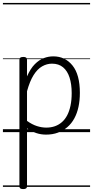

<svg xmlns="http://www.w3.org/2000/svg" viewBox="-20 -905 637 1315"><path d="M139 390Q125 390 119 385.5Q113 381 113 371V-496Q113 -506 119.5 -510.5Q126 -515 140 -515Q153 -515 159 -510.5Q165 -506 165 -496V-382Q189 -436 218.5 -465.5Q248 -495 280 -507Q312 -519 345 -519Q426 -519 476.5 -456.5Q527 -394 527 -269Q527 -217 517.5 -173Q508 -129 489 -94Q470 -59 441.5 -34.5Q413 -10 376.5 3.5Q340 17 295 17Q261 17 229 6.5Q197 -4 165 -26V371Q165 381 158.5 385.5Q152 390 139 390ZM165 -77Q200 -52 233 -41.5Q266 -31 297 -31Q329 -31 356 -40.5Q383 -50 404.5 -69Q426 -88 440.5 -116Q455 -144 463 -182Q471 -220 471 -267Q471 -328 456.5 -373.5Q442 -419 412 -444Q382 -469 336 -469Q301 -469 268.5 -450.5Q236 -432 210 -390.5Q184 -349 165 -280ZM0 365H597V375H0ZM0 -20H597V0H0ZM0 -505H597V-500H0ZM0 -885H597V-875H0Z"/></svg>

Font: Playwrite IT Moderna Guides
Style: Regular
Weight: 400
Designer: Veronika Burian, José Scaglione
Foundry: TypeTogether
Version: Version 1.003